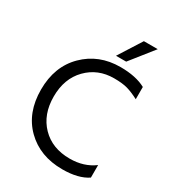

<svg xmlns="http://www.w3.org/2000/svg" viewBox="-210 -1001 1021 1127"><g transform="rotate(30 301.0 -437.5)"><path d="M399 -727H330L429 -883H523ZM390 8Q238 8 143 -85.5Q48 -179 48 -335.5Q48 -492 144.5 -587.5Q241 -683 387 -683Q492 -683 558 -647V-564Q514 -587 479 -597Q444 -607 387 -607Q278 -607 205.5 -533Q133 -459 133 -337.5Q133 -216 205 -142Q277 -68 396 -68Q492 -68 560 -119V-34Q498 8 390 8Z"/></g></svg>

Font: Hind Vadodara
Style: Regular
Weight: 400
Designer: Hitesh Malaviya
Foundry: Indian Type Foundry
Version: Version 0.702;PS 1.0;hotconv 1.0.81;makeotf.lib2.5.63406